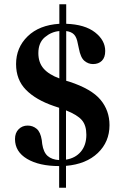

<svg xmlns="http://www.w3.org/2000/svg" viewBox="-20 -761 568 896"><path d="M256 115V14Q163 14 106.5 -19.5Q50 -53 50 -112Q50 -141 67 -158Q84 -175 109 -175Q133 -175 151 -160Q169 -145 175 -107L177 -89Q183 -50 202.5 -33Q222 -16 256 -14V-258L232 -266Q147 -295 101 -342Q55 -389 55 -462Q55 -539 109 -591.5Q163 -644 257 -650V-741H289V-650Q376 -647 423.5 -610Q471 -573 471 -523Q471 -493 455.5 -477.5Q440 -462 414 -462Q392 -462 374 -477Q356 -492 348 -535L343 -558Q338 -587 325.5 -600Q313 -613 289 -616V-384L303 -380Q407 -346 449 -295.5Q491 -245 491 -177Q491 -99 436.5 -47Q382 5 288 13V115ZM159 -513Q159 -469 183.5 -441Q208 -413 257 -395V-616Q220 -613 189.5 -587.5Q159 -562 159 -513ZM383 -132Q383 -176 362 -200.5Q341 -225 288 -246V-16Q332 -23 357.5 -53.5Q383 -84 383 -132Z"/></svg>

Font: DM Serif Text
Style: Regular
Weight: 400
Designer: Colophon Foundry, Frank Grießhammer
Foundry: Colophon Foundry
Version: Version 5.200; ttfautohint (v1.8.3)